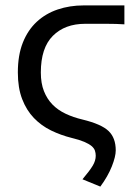

<svg xmlns="http://www.w3.org/2000/svg" viewBox="-20 -506 506 710"><path d="M351 184 285 157Q312 125 323 106.5Q334 88 334 70Q334 60 331 51Q328 42 318.5 34Q309 26 291.5 18.5Q274 11 245 4Q205 -6 169 -23.5Q133 -41 105.5 -69.5Q78 -98 62 -139.5Q46 -181 46 -238Q46 -302 64.5 -348.5Q83 -395 116 -425.5Q149 -456 193.5 -471Q238 -486 289 -486H440V-416Q411 -418 373.5 -418Q336 -418 295 -418Q220 -418 175.5 -373.5Q131 -329 131 -238Q131 -198 142.5 -169Q154 -140 174 -119.5Q194 -99 222.5 -85.5Q251 -72 285 -64Q355 -47 381.5 -21.5Q408 4 408 50Q408 73 393.5 109.5Q379 146 351 184Z"/></svg>

Font: Swei Fan Sans CJK TC
Style: Regular
Weight: 400
Version: Version 2.130